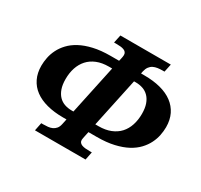

<svg xmlns="http://www.w3.org/2000/svg" viewBox="-149 -906 1148 1098"><g transform="rotate(30 425.0 -357.0)"><path d="M199.2 0 210 -53.2H223.1Q238.8 -53.2 253.9 -54.7Q269 -56.2 281.7 -62Q294.4 -67.9 303.7 -79.1Q313 -90.3 316.9 -109.9L324.2 -144H300.8Q242.2 -144 194.8 -156.5Q147.5 -168.9 114.5 -193.4Q81.5 -217.8 63.7 -254.4Q45.9 -291 45.9 -338.9Q45.9 -364.3 51.5 -392.6Q57.1 -420.9 70.8 -448.2Q84.5 -475.6 107.7 -500.2Q130.9 -524.9 165.8 -543.7Q200.7 -562.5 249 -573.7Q297.4 -585 361.8 -585H417L420.9 -601.1Q422.4 -606.4 423.6 -614.7Q424.8 -623 424.8 -627Q424.8 -637.7 419.4 -644.5Q414.1 -651.4 404.5 -655Q395 -658.7 381.8 -659.9Q368.7 -661.1 353 -661.1H339.8L351.1 -713.9H684.1L672.9 -661.1H660.2Q643.6 -661.1 628.2 -658.9Q612.8 -656.7 600.1 -650.4Q587.4 -644 578.4 -631.8Q569.3 -619.6 564.9 -600.1L562 -585H585Q644 -585 691.2 -572.5Q738.3 -560.1 771.2 -535.4Q804.2 -510.7 822 -474.4Q839.8 -438 839.8 -390.1Q839.8 -364.7 834.2 -336.4Q828.6 -308.1 814.9 -280.8Q801.3 -253.4 778.1 -228.8Q754.9 -204.1 720 -185.3Q685.1 -166.5 636.5 -155.3Q587.9 -144 523.9 -144H469.2L461.9 -109.9Q460.9 -104.5 459.5 -97.7Q458 -90.8 458 -86.9Q458 -76.2 463.4 -69.6Q468.8 -63 478.5 -59.3Q488.3 -55.7 501.7 -54.4Q515.1 -53.2 530.8 -53.2H543.9L533.2 0ZM481 -202.1H502Q547.4 -202.1 581.3 -215.8Q615.2 -229.5 637.5 -253.9Q659.7 -278.3 670.9 -312.5Q682.1 -346.7 682.1 -387.2Q682.1 -424.3 672.9 -450.7Q663.6 -477.1 647.2 -493.9Q630.9 -510.7 608.9 -518.3Q586.9 -525.9 562 -525.9H549.8ZM404.8 -526.9H383.8Q338.4 -526.9 304.7 -513.2Q271 -499.5 248.8 -474.9Q226.6 -450.2 215.3 -416.3Q204.1 -382.3 204.1 -341.8Q204.1 -304.2 213.4 -278.1Q222.7 -252 238.8 -235.1Q254.9 -218.3 276.9 -210.7Q298.8 -203.1 324.2 -203.1H335.9Z"/></g></svg>

Font: Droid Serif
Style: Bold Italic
Weight: 700
Italic angle: -12°
Designer: Monotype Design team
Foundry: Monotype Imaging Inc.
Version: Version 1.03